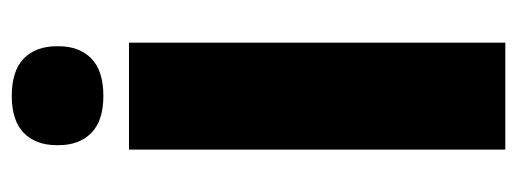

<svg xmlns="http://www.w3.org/2000/svg" viewBox="-296 -582 878 326"><g transform="rotate(-90 143.0 -419.0)"><path d="M233.5 0H52V-639H233.5ZM143 -682.5Q101 -682.5 80.2 -703Q59.5 -723.5 59.5 -758.5V-761.5Q59.5 -797 80.2 -817.5Q101 -838 143 -838Q186 -838 206.8 -817.5Q227.5 -797 227.5 -761.5V-758.5Q227.5 -723.5 206.8 -703Q186 -682.5 143 -682.5Z"/></g></svg>

Font: Anek Latin Medium ExtraBold
Style: Regular
Weight: 800
Version: Version 1.003